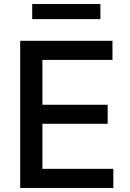

<svg xmlns="http://www.w3.org/2000/svg" viewBox="-20 -929 643 949"><path d="M79.9 -727.3H535.9V-632.8H189.6V-411.2H512.1V-317.1H189.6V-94.5H540.1V0H79.9ZM476.2 -909.1V-834.5H139.2V-909.1Z"/></svg>

Font: Inter P Medium
Style: Regular
Weight: 500
Designer: Rasmus Andersson
Foundry: rsms
Version: Version 3.018;git-588b23468